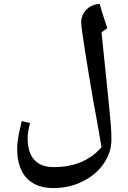

<svg xmlns="http://www.w3.org/2000/svg" viewBox="-20 -697 646 972"><path d="M250 255Q162 255 114.5 204Q67 153 67 56Q67 38 69.5 18Q72 -2 77 -27Q82 -52 90 -84L132 -74Q120 -30 120 3Q120 75 153.5 112Q187 149 252 149Q305 149 350.5 137Q396 125 433 101Q451 90 466 76.5Q481 63 494 48L471 -84Q462 -130 451.5 -190.5Q441 -251 430.5 -314.5Q420 -378 411 -435Q402 -492 396.5 -531.5Q391 -571 391 -583Q391 -622 417.5 -648.5Q444 -675 485 -677Q493 -647 503 -615.5Q513 -584 523 -555L494 -533L526 -221Q531 -171 535 -132Q539 -93 541.5 -58.5Q544 -24 544 10Q544 75 504.5 132Q465 189 397 222Q363 239 326.5 247Q290 255 250 255Z"/></svg>

Font: Noto Naskh Arabic SemiBold
Style: Regular
Weight: 600
Designer: Monotype Design Team, David Williams, Mohamad Dakak and Nizar Qandah
Foundry: Monotype Imaging Inc.
Version: Version 2.016